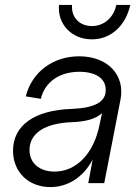

<svg xmlns="http://www.w3.org/2000/svg" viewBox="-20 -745 562 781"><path d="M185 16C258 16 320 -26 357 -96L339 0H404L470 -339C490 -440 418 -516 302 -516C195 -516 109 -451 85 -353L146 -343C163 -412 222 -453 303 -453C369 -453 410 -426 410 -380C411 -331 367 -306 272 -302C120 -297 33 -235 33 -132C33 -45 96 16 185 16ZM202 -47C140 -47 100 -82 100 -135C100 -203 163 -244 272 -248C330 -250 371 -262 395 -285L385 -238C362 -121 291 -47 202 -47ZM354 -585C431 -585 491 -640 510 -725H453C443 -674 403 -639 354 -639C303 -639 269 -675 273 -725H220C213 -647 271 -585 354 -585Z"/></svg>

Font: Uncut Sans Book Italic
Style: Regular
Weight: 350
Italic angle: -11°
Designer: Kasper Nordkvist
Foundry: UNCUT.wtf
Version: Version 1.304;Glyphs 3.2 (3246)